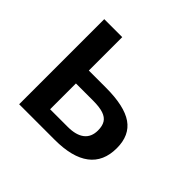

<svg xmlns="http://www.w3.org/2000/svg" viewBox="-132 -702 863 863"><g transform="rotate(45 299.5 -270.5)"><path d="M81.5 -541H195.8V-328.6H304.7Q421.9 -328.6 476.8 -290.5Q531.7 -252.4 531.7 -170.9Q531.7 -85.9 475.1 -43Q418.5 0 307.6 0H81.5ZM415.5 -167.5Q415.5 -195.8 404.8 -213.1Q394 -230.5 369.9 -238.5Q345.7 -246.6 305.2 -246.6H195.8V-82.5H307.6Q360.4 -82.5 387.9 -104Q415.5 -125.5 415.5 -167.5Z"/></g></svg>

Font: Viking Open Sans Light
Style: Bold
Weight: 600
Foundry: Ascender Corporation
Version: Version 2.001